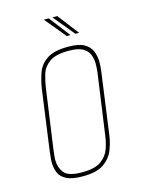

<svg xmlns="http://www.w3.org/2000/svg" viewBox="-101 -691 564 759"><g transform="rotate(-15 181.0 -312.0)"><path d="M143 7Q100 7 77 -4.5Q54 -16 46 -35.5Q38 -55 38 -78Q38 -89 39.5 -101Q41 -113 42 -124L76 -372Q81 -403 91.5 -433Q102 -463 131 -483Q160 -503 219 -503Q262 -503 284 -490.5Q306 -478 314.5 -457Q323 -436 323 -412Q323 -392 320 -372L286 -124Q282 -93 270 -63Q258 -33 229 -13Q200 7 143 7ZM145 -9Q197 -9 222.5 -27.5Q248 -46 257.5 -73.5Q267 -101 270 -127L304 -369Q307 -389 307 -409Q307 -430 300 -447.5Q293 -465 274 -476Q255 -487 217 -487Q163 -487 137.5 -468.5Q112 -450 104 -423Q96 -396 92 -369L58 -127Q57 -117 55.5 -105.5Q54 -94 54 -83Q54 -53 71 -31Q88 -9 145 -9ZM260 -545 189 -631H209L275 -545ZM225 -545 154 -631H174L240 -545Z"/></g></svg>

Font: Alumni Sans Pinstripe
Style: Italic
Weight: 400
Italic angle: -8°
Designer: Robert E. Leuschke
Foundry: Robert E. Leuschke
Version: Version 1.010; ttfautohint (v1.8.4.7-5d5b)